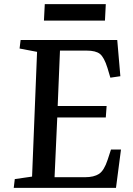

<svg xmlns="http://www.w3.org/2000/svg" viewBox="-20 -902 640 922"><path d="M158 -653 74 -669 79 -710H543L558 -536L510 -529L496 -576Q480 -627 460 -643Q440 -659 396 -659H268L257 -393H492L488 -338H255L242 -51H388Q431 -51 455.5 -67Q480 -83 497 -135L513 -184H561L537 0H46L51 -42L134 -54ZM195 -882H488L484 -803H191Z"/></svg>

Font: Literata 36pt Medium
Style: Italic
Weight: 500
Italic angle: -2°
Designer: Latin by Veronika Burian and Jose Scaglione. Greek by Irene Vlachou. Cyrillic by Vera Evstafieva
Foundry: TypeTogether
Version: Version 3.002